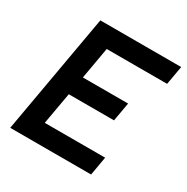

<svg xmlns="http://www.w3.org/2000/svg" viewBox="-159 -829 937 964"><g transform="rotate(30 309.5 -346.5)"><path d="M27.8 0 149.9 -693.4H618.7L599.6 -585H249.5L217.3 -401.4H479.5L460.4 -293H198.2L165.5 -108.4H515.6L496.6 0Z"/></g></svg>

Font: Cascadia Code NF SemiBold
Style: Italic
Weight: 600
Italic angle: -10°
Monospace: yes
Designer: Aaron Bell
Foundry: Saja Typeworks
Version: Version 2404.023; ttfautohint (v1.8.4)